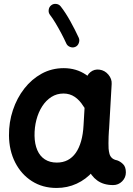

<svg xmlns="http://www.w3.org/2000/svg" viewBox="-20 -901 679 979"><path d="M473.9 -311.3Q447.4 -315.1 427.2 -298.2Q407 -281.4 405.4 -255.6Q404.4 -238.5 404.1 -217.3Q403.7 -196.2 404.1 -176.3Q404.5 -156.4 405.4 -143.1Q409.5 -87.8 426.6 -45.9Q443.7 -4 475.9 19.3Q508.1 42.7 556.8 42.7Q583.7 42.7 602.8 23.6Q621.9 4.5 621.8 -22Q621.7 -50.4 607.5 -64.1Q593.4 -77.9 577.4 -83.4Q560.2 -86.7 551 -95.3Q541.7 -103.9 538.3 -116.3Q534.9 -128.8 533.7 -143.4Q533.2 -154.1 533.1 -170.7Q533.1 -187.4 533.8 -205.6Q534.5 -223.8 535.5 -237.5Q537.1 -267.1 518.9 -287.3Q500.7 -307.5 473.9 -311.3ZM269.7 -72Q233.9 -72 208.7 -88.4Q183.5 -104.7 170.2 -135.5Q156.9 -166.3 156.1 -208.3Q155.5 -251 165.6 -289.8Q175.7 -328.6 195.1 -358.8Q214.5 -389 242 -406.6Q269.5 -424.1 303.8 -424.1Q335.7 -424.1 360.9 -407.2Q386.1 -390.3 404.3 -360.7Q417.8 -336.8 445.3 -329.7Q472.8 -322.5 494.9 -335Q517 -347.4 522.7 -374Q528.4 -400.5 512.7 -423.3Q468.9 -486 419 -519.7Q369.1 -553.5 305.1 -553.5Q243.9 -553.5 192.6 -525.5Q141.4 -497.4 103.8 -449.2Q66.2 -400.9 45.7 -339.2Q25.1 -277.5 25.8 -210.1Q26.5 -133.3 57.4 -72.6Q88.3 -12 142.7 22.7Q197.1 57.4 268.1 57.4Q323.7 57.4 371 35.5Q418.3 13.7 454 -26.6Q489.6 -66.8 511 -122.1Q532.3 -177.5 536.3 -244.4L549.4 -472.8Q551 -498.5 532.8 -520.3Q514.6 -542 487.8 -545.8Q461.3 -549.6 441.1 -533.3Q420.9 -517 419.3 -490.1L406 -262.5Q403.6 -216.9 393.6 -181.5Q383.5 -146.1 366.4 -121.6Q349.2 -97.2 325.1 -84.6Q301 -72 269.7 -72ZM241.1 -874Q230.2 -865.5 228.3 -851Q226.3 -836.4 234.9 -825.2Q247.6 -809.1 262.6 -784.1Q277.7 -759 292.4 -731.3Q307.1 -703.6 318 -679.4Q323.5 -666.9 337.5 -661.6Q351.4 -656.4 364 -661.9Q376.6 -667.4 381.8 -681.5Q387.1 -695.7 381.6 -708.3Q363.8 -747.3 339 -792.1Q314.2 -836.9 289.6 -868.2Q281 -879.4 266.5 -881Q252 -882.7 241.1 -874Z"/></svg>

Font: Mikhak VF
Style: Regular
Weight: 100
Designer: Amin Abedi
Version: Version 3.001